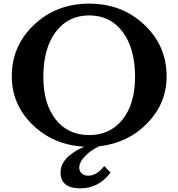

<svg xmlns="http://www.w3.org/2000/svg" viewBox="-20 -800 983 1059"><path d="M555 116 590 152Q523 239 424 239Q314 239 314 151Q314 67 444 9Q275 0 160 -111.5Q45 -223 45 -379Q45 -548 168.5 -664Q292 -780 472 -780Q652 -780 775.5 -664Q899 -548 899 -379Q899 -230 792.5 -120.5Q686 -11 526 7Q477 31 447 63.5Q417 96 417 124Q417 144 430.5 156.5Q444 169 466 169Q513 169 555 116ZM472 -55Q588 -55 656.5 -141.5Q725 -228 725 -376Q725 -532 657 -623.5Q589 -715 472 -715Q355 -715 287 -623.5Q219 -532 219 -376Q219 -228 287 -141.5Q355 -55 472 -55Z"/></svg>

Font: Libre Baskerville
Style: Bold
Weight: 700
Designer: Pablo Impallari, Rodrigo Fuenzalida
Foundry: Pablo Impallari, Rodrigo Fuenzalida
Version: Version 1.000